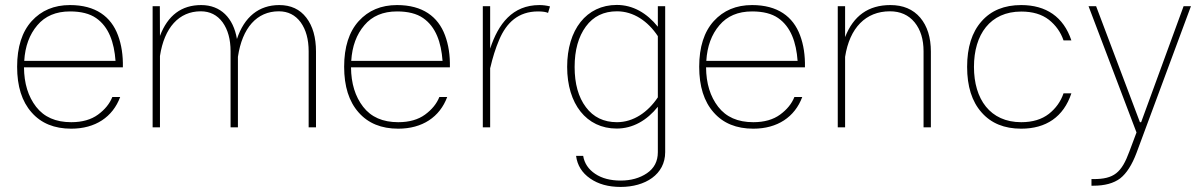

<svg xmlns="http://www.w3.org/2000/svg" viewBox="-20 -508 4784 766"><path d="M470.2 -239.3C471.2 -287.1 464.8 -329.6 450.7 -367.2C422.9 -441.9 361.3 -487.8 259.3 -487.8C195.8 -487.8 145 -466.3 106.4 -423.8C67.9 -381.3 48.3 -320.3 48.3 -241.7C48.3 -163.6 67.4 -103 106 -59.6C144 -16.1 196.8 5.4 264.2 5.4C360.4 5.4 429.7 -41 459.5 -121.1H428.2C417.5 -94.2 398.4 -70.8 371.1 -50.8C343.8 -30.8 308.1 -20.5 264.2 -20.5C202.1 -20.5 155.8 -41 124 -82C92.3 -123 76.2 -175.3 75.7 -239.3ZM76.7 -265.1C80.1 -323.2 97.7 -370.6 128.9 -407.2C159.7 -443.8 203.1 -462.4 259.3 -462.4C303.2 -462.4 337.9 -453.6 363.3 -436C414.1 -400.9 435.5 -338.9 440.9 -265.1Z M588.9 0H618.2V-284.7C635.3 -397.9 694.3 -462.9 780.8 -462.9C817.4 -462.9 846.7 -448.2 868.2 -418.9C889.2 -389.6 899.9 -351.1 899.9 -303.2V0H929.2V-281.2C946.3 -397 1004.9 -462.9 1092.3 -462.9C1128.9 -462.9 1158.2 -448.2 1179.7 -418.9C1200.7 -389.6 1211.4 -351.1 1211.4 -303.2V0H1240.7V-302.2C1240.7 -358.4 1228 -403.8 1202.1 -437.5C1176.3 -471.2 1140.1 -487.8 1094.2 -487.8C1012.7 -487.8 954.6 -440.4 925.3 -352.5C911.1 -436.5 860.4 -487.8 782.7 -487.8C704.1 -487.8 649.4 -446.8 618.2 -364.7L617.7 -483.4H588.9Z M1774.9 -239.3C1775.9 -287.1 1769.5 -329.6 1755.4 -367.2C1727.5 -441.9 1666 -487.8 1564 -487.8C1500.5 -487.8 1449.7 -466.3 1411.1 -423.8C1372.6 -381.3 1353 -320.3 1353 -241.7C1353 -163.6 1372.1 -103 1410.6 -59.6C1448.7 -16.1 1501.5 5.4 1568.8 5.4C1665 5.4 1734.4 -41 1764.2 -121.1H1732.9C1722.2 -94.2 1703.1 -70.8 1675.8 -50.8C1648.4 -30.8 1612.8 -20.5 1568.8 -20.5C1506.8 -20.5 1460.4 -41 1428.7 -82C1397 -123 1380.9 -175.3 1380.4 -239.3ZM1381.3 -265.1C1384.8 -323.2 1402.3 -370.6 1433.6 -407.2C1464.4 -443.8 1507.8 -462.4 1564 -462.4C1607.9 -462.4 1642.6 -453.6 1668 -436C1718.8 -400.9 1740.2 -338.9 1745.6 -265.1Z M1906.2 0H1935.5V-237.8L1936 -237.3C1945.3 -277.8 1957 -315.4 1971.7 -349.6C2000.5 -417.5 2047.9 -462.4 2126.5 -462.4C2144.5 -462.4 2158.2 -460.4 2166.5 -456.5L2174.3 -482.4C2161.1 -485.8 2147 -487.8 2132.3 -487.8C2024.4 -487.8 1967.8 -412.6 1935.5 -314V-483.4H1906.2Z M2242.7 -241.2C2242.7 -93.8 2319.3 4.9 2440.4 4.9C2504.9 4.9 2561 -27.8 2604.5 -82V99.1C2604.5 135.7 2589.8 163.6 2561 183.1C2532.2 202.6 2497.1 212.4 2456.1 212.4C2415.5 212.4 2381.3 203.6 2354.5 185.5C2327.6 167.5 2311.5 143.6 2306.6 113.8H2278.3C2283.2 151.4 2301.8 181.6 2334.5 204.1C2366.7 226.6 2407.2 237.8 2456.1 237.8C2554.2 237.8 2633.8 188 2633.8 99.1V-483.4H2604.5V-401.4C2561 -455.6 2505.4 -488.3 2440.9 -488.3C2319.3 -488.3 2242.7 -389.2 2242.7 -241.2ZM2272.5 -240.7C2272.5 -308.1 2287.6 -361.8 2317.4 -402.3C2347.2 -442.9 2388.7 -462.9 2441.4 -462.9C2507.3 -462.9 2564.9 -423.8 2604.5 -363.8V-119.6C2564.9 -60.5 2507.3 -20.5 2441.4 -20.5C2388.7 -20.5 2347.2 -40.5 2317.4 -80.6C2287.6 -120.1 2272.5 -173.8 2272.5 -240.7Z M3191.4 -239.3C3192.4 -287.1 3186 -329.6 3171.9 -367.2C3144 -441.9 3082.5 -487.8 2980.5 -487.8C2917 -487.8 2866.2 -466.3 2827.6 -423.8C2789.1 -381.3 2769.5 -320.3 2769.5 -241.7C2769.5 -163.6 2788.6 -103 2827.1 -59.6C2865.2 -16.1 2918 5.4 2985.4 5.4C3081.5 5.4 3150.9 -41 3180.7 -121.1H3149.4C3138.7 -94.2 3119.6 -70.8 3092.3 -50.8C3064.9 -30.8 3029.3 -20.5 2985.4 -20.5C2923.3 -20.5 2877 -41 2845.2 -82C2813.5 -123 2797.4 -175.3 2796.9 -239.3ZM2797.9 -265.1C2801.3 -323.2 2818.8 -370.6 2850.1 -407.2C2880.9 -443.8 2924.3 -462.4 2980.5 -462.4C3024.4 -462.4 3059.1 -453.6 3084.5 -436C3135.3 -400.9 3156.7 -338.9 3162.1 -265.1Z M3351.6 -281.2C3369.6 -397 3434.1 -462.9 3530.3 -462.9C3571.8 -462.9 3605 -448.2 3628.9 -418.9C3652.8 -389.6 3664.6 -351.1 3664.6 -303.2V0H3693.8V-302.2C3693.8 -358.4 3679.7 -403.8 3651.4 -437.5C3622.6 -471.2 3583 -487.8 3532.2 -487.8C3444.8 -487.8 3384.8 -445.3 3351.6 -359.9V-483.4H3322.3V0H3351.6Z M4054.2 -487.8C3986.8 -487.8 3934.1 -466.3 3896 -422.9C3857.4 -379.4 3838.4 -318.8 3838.4 -241.2C3838.4 -163.6 3857.4 -103 3896 -59.6C3934.1 -16.1 3986.8 5.4 4054.2 5.4C4153.3 5.4 4223.1 -41.5 4254.4 -135.7H4223.1C4211.9 -103 4192.4 -75.7 4164.6 -53.7C4136.2 -31.7 4099.6 -20.5 4054.2 -20.5C3930.2 -20.5 3865.7 -112.3 3865.7 -241.2C3865.7 -370.1 3930.2 -461.9 4054.2 -461.9C4099.6 -461.9 4136.2 -451.2 4164.6 -429.2C4192.4 -407.2 4211.9 -379.4 4223.1 -346.7H4254.4C4223.1 -440.9 4153.3 -487.8 4054.2 -487.8Z M4514.2 20.5 4485.8 96.2C4454.6 181.2 4424.3 206.5 4342.3 206.5H4334.5V232.9H4342.3C4387.7 232.9 4423.3 223.1 4449.2 203.6C4474.6 183.6 4496.1 149.9 4514.2 102.1L4731.4 -483.4H4702.1L4532.7 -20.5H4527.8L4353 -483.4H4322.8Z"/></svg>

Font: Estedad Thin
Style: Regular
Weight: 100
Designer: Amin Abedi
Version: Version 7.3